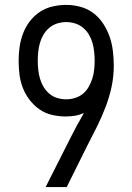

<svg xmlns="http://www.w3.org/2000/svg" viewBox="-20 -763 540 783"><path d="M166 0 268 -202Q280 -226 293 -250Q306 -274 320 -298L321 -300L322 -302Q304 -294 285.5 -291Q267 -288 248 -288Q220 -288 192 -294.5Q164 -301 141 -317Q118 -333 100.5 -356Q83 -379 73 -405Q63 -431 59.5 -459Q56 -487 56 -515Q56 -544 60 -572Q64 -600 74 -626.5Q84 -653 101.5 -676Q119 -699 142.5 -714.5Q166 -730 194 -736.5Q222 -743 250 -743Q280 -743 309 -735Q338 -727 361.5 -709Q385 -691 401.5 -665.5Q418 -640 427.5 -612Q437 -584 440.5 -554Q444 -524 444 -494Q444 -451 435 -409Q426 -367 410.5 -326.5Q395 -286 376 -247.5Q357 -209 337 -171L252 0ZM250 -358Q268 -358 286 -363.5Q304 -369 318 -380.5Q332 -392 341.5 -408.5Q351 -425 356.5 -442.5Q362 -460 364 -478.5Q366 -497 366 -515Q366 -534 364 -552.5Q362 -571 357 -588.5Q352 -606 342.5 -622Q333 -638 318.5 -650Q304 -662 286 -667.5Q268 -673 250 -673Q232 -673 214 -667.5Q196 -662 181.5 -650Q167 -638 157.5 -622Q148 -606 143 -588.5Q138 -571 136 -552.5Q134 -534 134 -515Q134 -497 136 -478.5Q138 -460 143 -442.5Q148 -425 157.5 -409Q167 -393 181 -381Q195 -369 213 -363.5Q231 -358 250 -358Z"/></svg>

Font: Iosevka Term SS14
Style: Regular
Weight: 400
Monospace: yes
Designer: Belleve Invis
Foundry: Belleve Invis
Version: Version 24.1.1; ttfautohint (v1.8.4)